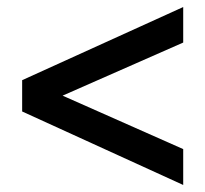

<svg xmlns="http://www.w3.org/2000/svg" viewBox="-20 -572 584 546"><path d="M43 -255V-344L501 -552V-451L158 -300L501 -148V-46Z"/></svg>

Font: Kanit
Style: Regular
Weight: 400
Designer: Katatrad Team
Foundry: Cadson Demak
Version: Version 1.001